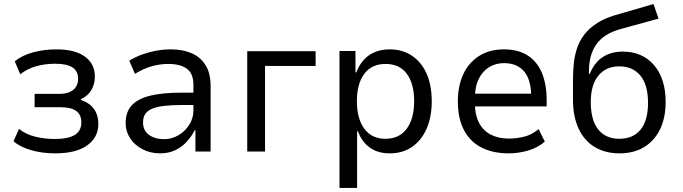

<svg xmlns="http://www.w3.org/2000/svg" viewBox="-20 -749 3375 949"><path d="M253 9Q188 9 133 -7Q78 -23 47 -51L74 -112Q107 -85 154 -73.5Q201 -62 250 -62Q317 -62 349.5 -82Q382 -102 382 -144Q382 -183 356 -201Q330 -219 281 -219H151V-285H276Q317 -285 341.5 -304.5Q366 -324 366 -360Q366 -398 338 -416Q310 -434 253 -434Q204 -434 160 -422Q116 -410 80 -382L53 -446Q88 -475 142.5 -490Q197 -505 259 -505Q351 -505 400 -469Q449 -433 449 -370Q449 -334 432 -304.5Q415 -275 380 -259V-255Q411 -244 429.5 -227Q448 -210 457 -187.5Q466 -165 466 -136Q466 -70 411 -30.5Q356 9 253 9Z M772 9Q723 9 684 -11.5Q645 -32 623 -66Q601 -100 601 -141Q601 -196 632 -229Q663 -262 724 -276.5Q785 -291 875 -291H949V-230H882Q831 -230 794.5 -226Q758 -222 734 -212.5Q710 -203 698.5 -186.5Q687 -170 687 -144Q687 -103 717 -82Q747 -61 790 -61Q828 -61 861 -80Q894 -99 915 -131.5Q936 -164 936 -203V-330Q936 -385 904 -409Q872 -433 811 -433Q772 -433 731.5 -422Q691 -411 647 -384L619 -449Q650 -468 683.5 -480Q717 -492 752.5 -498.5Q788 -505 824 -505Q883 -505 927 -486Q971 -467 996 -427Q1021 -387 1021 -323V0H946V-105H942Q927 -75 903.5 -49Q880 -23 847 -7Q814 9 772 9Z M1202 0V-496H1540V-423H1290V0Z M1658 180V-497H1737V-391H1741Q1763 -448 1805 -476.5Q1847 -505 1906 -505Q1970 -505 2017 -473Q2064 -441 2089 -384Q2114 -327 2114 -248Q2114 -172 2089 -114Q2064 -56 2017.5 -23.5Q1971 9 1906 9Q1848 9 1808.5 -19Q1769 -47 1749 -100H1745V180ZM1885 -63Q1954 -63 1990.5 -113Q2027 -163 2027 -249Q2027 -335 1991 -384Q1955 -433 1886 -433Q1817 -433 1780.5 -384Q1744 -335 1744 -249Q1744 -163 1780.5 -113Q1817 -63 1885 -63Z M2494 9Q2416 9 2359.5 -20Q2303 -49 2273 -106.5Q2243 -164 2243 -248Q2243 -324 2269.5 -381.5Q2296 -439 2347.5 -472Q2399 -505 2471 -505Q2541 -505 2588 -475Q2635 -445 2658.5 -388.5Q2682 -332 2682 -253V-223H2309V-286H2625L2606 -265Q2606 -354 2571 -395.5Q2536 -437 2471 -437Q2430 -437 2397.5 -417Q2365 -397 2346 -358.5Q2327 -320 2327 -260V-245Q2327 -182 2347.5 -142.5Q2368 -103 2406 -83.5Q2444 -64 2496 -64Q2532 -64 2571 -73.5Q2610 -83 2642 -111L2673 -49Q2635 -17 2587.5 -4Q2540 9 2494 9Z M3042 9Q2972 9 2920 -22Q2868 -53 2840 -113Q2812 -173 2812 -257V-348Q2812 -389 2815.5 -429Q2819 -469 2831 -507Q2843 -545 2867.5 -577.5Q2892 -610 2934 -636.5Q2976 -663 3041 -680L3210 -729L3235 -657L3046 -605Q2966 -583 2928.5 -531Q2891 -479 2891 -397V-384H2895Q2909 -419 2931.5 -443.5Q2954 -468 2986 -481Q3018 -494 3059 -494Q3107 -494 3145.5 -477Q3184 -460 3212 -428Q3240 -396 3255 -350Q3270 -304 3270 -245Q3270 -166 3242 -109Q3214 -52 3163 -21.5Q3112 9 3042 9ZM3041 -63Q3109 -63 3146 -108Q3183 -153 3183 -241Q3183 -329 3145.5 -375Q3108 -421 3041 -421Q2975 -421 2937.5 -375Q2900 -329 2900 -245Q2900 -155 2937 -109Q2974 -63 3041 -63Z"/></svg>

Font: Nunito Sans 7pt SemiCondensed
Style: Regular
Weight: 400
Width: 4
Designer: Vernon Adams
Foundry: Vernon Adams
Version: Version 3.101;gftools[0.9.27]